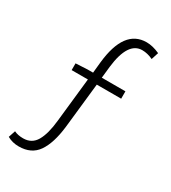

<svg xmlns="http://www.w3.org/2000/svg" viewBox="-204 -846 943 1059"><g transform="rotate(30 267.0 -316.5)"><path d="M496.1 -721.7 481.4 -675.8Q446.3 -692.4 413.1 -692.4Q322.3 -692.4 302.7 -522.5L294.9 -449.2H445.3V-402.3H290L258.8 -115.2Q246.1 -5.9 206.5 51.3Q167 108.4 86.9 108.4Q45.9 108.4 13.7 89.8L28.3 45.9Q51.8 57.6 85.9 57.6Q140.6 57.6 167.5 11.2Q194.3 -35.2 203.1 -122.1L233.4 -402.3H129.9V-445.3L204.1 -449.2H239.3L246.1 -517.6Q269.5 -742.2 412.1 -742.2Q451.2 -742.2 496.1 -721.7Z"/></g></svg>

Font: Gen Shin Gothic Light
Style: Regular
Weight: 200
Designer: [Source Han Sans]
Ryoko NISHIZUKA  (kana & ideographs); Paul D. Hunt (Latin, Greek & Cyrillic); Wenlong ZHANG  (bopomofo
Version: Version 1.002.20150607